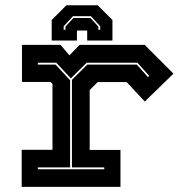

<svg xmlns="http://www.w3.org/2000/svg" viewBox="-20 -710 705 730"><path d="M62.5 0.5V-140.5H179.5V-391L172 -398.5H63.5V-539.5H210L244 -499.5L282.5 -539.5H530L639.5 -430L530.5 -324L461.5 -398H351.5L321 -367.5V-140H438V0.5ZM124 -66.5H376.5V-73.5H253.5V-406.5L312 -464.5H500L542.5 -417L547.5 -421.5L502.5 -471.5H309.5L249.5 -412L194 -471.5H124V-464.5H191L246.5 -405V-73.5H124ZM351.5 -690 407.5 -634V-556H311.5V-594H272.5V-556H176.5V-634L232.5 -690ZM325.5 -648.5H257.5L222 -610V-597H229V-609L259 -641.5H324L354 -609V-597H361V-610Z"/></svg>

Font: Tourney Expanded ExtraBold
Style: Regular
Weight: 800
Width: 7
Designer: Tyler Finck
Foundry: Etcetera Type Co
Version: Version 1.010; ttfautohint (v1.8.3)